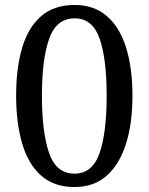

<svg xmlns="http://www.w3.org/2000/svg" viewBox="-20 -744 599 774"><path d="M280 10Q198 10 146 -36Q94 -82 69.5 -165Q45 -248 45 -359Q45 -470 69.5 -552Q94 -634 146 -679Q198 -724 281 -724Q359 -724 411 -679Q463 -634 488.5 -551.5Q514 -469 514 -358Q514 -247 488 -164.5Q462 -82 410.5 -36Q359 10 280 10ZM280 -44Q353 -44 381.5 -127Q410 -210 410 -358Q410 -507 381.5 -588.5Q353 -670 281 -670Q208 -670 178.5 -588.5Q149 -507 149 -358Q149 -210 178 -127Q207 -44 280 -44Z"/></svg>

Font: Noto Serif Khojki
Style: Regular
Weight: 400
Designer: Juan Bruce
Version: Version 2.002